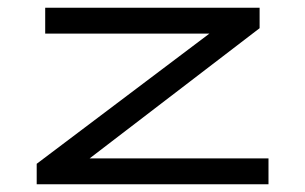

<svg xmlns="http://www.w3.org/2000/svg" viewBox="-20 -477 790 497"><path d="M75 0V-53L522 -390H97V-457H652V-404L212 -67H675V0Z"/></svg>

Font: Inconsolata ExtraExpanded Thin
Style: Regular
Weight: 100
Width: 8
Monospace: yes
Designer: Raph Levien, Cyreal, Brenton Simpson
Foundry: Raph Levien, Cyreal, Google
Version: Version 3.100; ttfautohint (v1.8.4.7-5d5b)